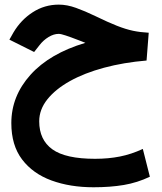

<svg xmlns="http://www.w3.org/2000/svg" viewBox="-20 -476 698 827"><path d="M347.7 -291.5Q340.3 -294.4 333.7 -297.1Q327.1 -299.8 316.4 -303.7Q283.7 -316.4 262.9 -323.2Q242.2 -330.1 232.9 -330.1Q211.4 -330.1 189 -316.4Q166.5 -302.7 150.4 -281.7L127 -252L20.5 -305.2L38.1 -336.4Q70.3 -390.6 121.1 -423.3Q171.9 -456.1 233.4 -456.1Q268.6 -456.1 307.4 -442.1Q346.2 -428.2 389.6 -407.2Q445.8 -379.9 483.6 -365Q521.5 -350.1 552.7 -343.5Q584 -336.9 620.6 -335L611.3 -215.3Q512.7 -207 428.2 -184.3Q343.8 -161.6 281.2 -126.7Q218.8 -91.8 183.8 -47.9Q148.9 -3.9 148.9 46.4Q148.9 126.5 205.6 167.2Q262.2 208 389.6 208Q447.3 208 496.3 198.2Q545.4 188.5 595.2 165.5L625.5 285.2Q571.3 311 513.2 320.8Q455.1 330.6 382.8 330.6Q281.7 330.6 201.7 301.3Q121.6 272 75.2 210.9Q28.8 149.9 28.8 54.2Q28.8 -62 111.3 -153.8Q193.8 -245.6 347.7 -291.5Z"/></svg>

Font: Vazir WOL
Style: Bold-WOL
Weight: 700
Designer: Saber Rastikerdar
Foundry: Saber Rastikerdar
Version: Version 30.0.0